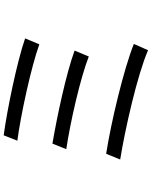

<svg xmlns="http://www.w3.org/2000/svg" viewBox="89 -886 822 1040"><g transform="rotate(-90 500.0 -366.0)"><path d="M287 -757 258 -683C396 -665 658 -608 780 -564L812 -641C686 -685 417 -740 287 -757ZM242 -493 212 -418C354 -397 598 -342 714 -296L746 -373C621 -419 379 -470 242 -493ZM187 -202 156 -126C318 -100 615 -33 748 25L782 -52C645 -107 355 -176 187 -202Z"/></g></svg>

Font: Source Han Sans CN Regular
Style: Regular
Weight: 400
Designer: Ryoko NISHIZUKA (kana & ideographs); Paul D. Hunt (Latin, Greek & Cyrillic); Wenlong ZHANG (bopomofo); Sandoll Communica
Foundry: Adobe Systems Incorporated
Version: Version 1.004;PS 1.004;hotconv 1.0.82;makeotf.lib2.5.63406